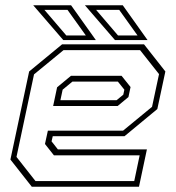

<svg xmlns="http://www.w3.org/2000/svg" viewBox="-20 -708 666 728"><path d="M526 -540 607 -437 576.5 -294.5 452 -191.5H180L175.5 -172L199.5 -141.5H537L507 0H100.5L19.5 -103L90.5 -437L215.5 -540ZM441 -420.5 475 -378 467 -340 426 -306H181.5L196.5 -377L249 -420.5ZM511 -518H221L109 -426L42.5 -113L114.5 -21.5H489L509.5 -119H184.5L150.5 -162L161.5 -212.5H446.5L556.5 -303L583 -427ZM427 -398.5H254.5L217.5 -368L209 -328H422L447.5 -349L451.5 -368ZM539.5 -556H416L302 -688H445.5ZM501.5 -573.5 432 -670.5H344.5L427.5 -573.5ZM343.5 -556H220L106 -688H249.5ZM305.5 -573.5 236 -670.5H148.5L231.5 -573.5Z"/></svg>

Font: Tourney ExtraLight
Style: Italic
Weight: 250
Italic angle: -12°
Version: Version 1.015